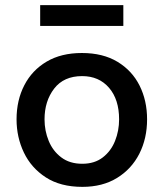

<svg xmlns="http://www.w3.org/2000/svg" viewBox="-20 -716 638 748"><path d="M301 12Q215.5 12 158.5 -25Q101.5 -62 73 -121.8Q44.5 -181.5 44.5 -251Q44.5 -325.5 74.8 -384Q105 -442.5 161.8 -476Q218.5 -509.5 299 -509.5Q381 -509.5 437.8 -475.2Q494.5 -441 523.8 -382.5Q553 -324 553 -251Q553 -176.5 522.8 -117Q492.5 -57.5 436 -22.8Q379.5 12 301 12ZM300.5 -78Q348.5 -78 380.5 -102.8Q412.5 -127.5 428.2 -167Q444 -206.5 444 -251Q444 -328.5 404.8 -374Q365.5 -419.5 300 -419.5Q228.5 -419.5 191 -370.8Q153.5 -322 153.5 -251Q153.5 -206.5 169.8 -167Q186 -127.5 218.8 -102.8Q251.5 -78 300.5 -78ZM136.5 -615V-696H460.5V-615Z"/></svg>

Font: Commissioner Medium
Style: Regular
Weight: 500
Designer: Kostas Bartsokas
Foundry: Kostas Bartsokas
Version: Version 1.000; ttfautohint (v1.8.3)